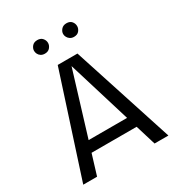

<svg xmlns="http://www.w3.org/2000/svg" viewBox="-206 -1022 1067 1154"><g transform="rotate(-30 327.5 -445.5)"><path d="M177 -216H475L509 -141H143ZM259 -700H342L128 0H32ZM313 -700H396L623 0H527ZM178 -844Q178 -861 190.5 -876Q203 -891 227 -891Q250 -891 262.5 -876.5Q275 -862 275 -844Q275 -827 262.5 -812Q250 -797 227 -797Q211 -797 200 -804Q189 -811 183.5 -822Q178 -833 178 -844ZM380 -844Q380 -861 393 -876Q406 -891 429 -891Q453 -891 465 -876.5Q477 -862 477 -844Q477 -827 465 -812Q453 -797 429 -797Q414 -797 403 -804Q392 -811 386 -822Q380 -833 380 -844Z"/></g></svg>

Font: Moderustic
Style: Regular
Weight: 400
Designer: Tural Alisoy
Foundry: TAFT Foundry
Version: Version 2.120